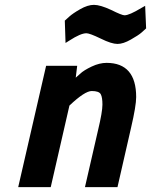

<svg xmlns="http://www.w3.org/2000/svg" viewBox="-20 -771 622 791"><path d="M266 -336C308 -376 339 -396 358 -396C377 -396 390 -392 395 -383C400 -374 402 -359 402 -340C402 -320 396 -285 384 -235C384 -235 330 0 330 0C330 0 464 0 464 0C464 0 520 -245 520 -245C520 -245 520 -245 520 -245C534 -305 541 -347 541 -371C541 -371 541 -371 541 -371C541 -465 500 -512 419 -512C419 -512 419 -512 419 -512C400 -512 379 -507 358 -497C337 -487 320 -477 309 -466C309 -466 292 -451 292 -451C292 -451 298 -500 298 -500C298 -500 170 -500 170 -500C170 -500 55 0 55 0C55 0 189 0 189 0C189 0 266 -336 266 -336C266 -336 266 -336 266 -336ZM562 -636C562 -636 582 -654 582 -654C582 -654 578 -747 578 -747C578 -747 562 -738 562 -738C562 -738 562 -738 562 -738C529 -718 506 -708 493 -708C493 -708 493 -708 493 -708C486 -708 468 -715 438 -730C408 -744 384 -751 367 -751C350 -751 331 -745 310 -733C289 -721 275 -711 267 -704C259 -697 252 -691 247 -686C247 -686 250 -594 250 -594C250 -594 266 -604 266 -604C266 -604 266 -604 266 -604C297 -624 320 -634 336 -634C336 -634 336 -634 336 -634C345 -634 364 -627 395 -612C425 -597 448 -590 464 -590C480 -590 498 -596 519 -608C540 -620 554 -629 562 -636Z"/></svg>

Font: My Font
Style: Bold Italic
Weight: 500
Version: Version 0.001